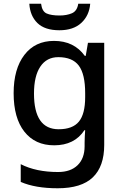

<svg xmlns="http://www.w3.org/2000/svg" viewBox="-20 -768 660 1028"><path d="M269 -549Q376 -549 434 -469H439L451 -539H538V8Q538 123 477 181.5Q416 240 289 240Q169 240 91 206V111Q132 132 182 142.5Q232 153 291 153Q358 153 395.5 116.5Q433 80 433 15V-4Q433 -16 434 -38Q435 -60 436 -71H432Q379 10 270 10Q168 10 110.5 -63Q53 -136 53 -269Q53 -399 110.5 -474Q168 -549 269 -549ZM292 -462Q230 -462 196 -411.5Q162 -361 162 -267Q162 -76 294 -76Q369 -76 402.5 -117Q436 -158 436 -248V-269Q436 -371 402 -416.5Q368 -462 292 -462ZM463 -748Q458 -685 415.5 -645.5Q373 -606 298 -606Q220 -606 180.5 -644.5Q141 -683 137 -748H200Q205 -707 229.5 -696Q254 -685 299 -685Q337 -685 365 -697Q393 -709 399 -748Z"/></svg>

Font: Noto Sans Meetei Mayek Medium
Style: Regular
Weight: 500
Designer: Monotype Design Team and Neelakash Kshetrimayum
Foundry: Monotype Imaging Inc.
Version: Version 2.002; ttfautohint (v1.8.4.7-5d5b)